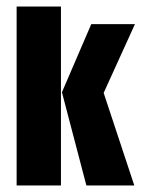

<svg xmlns="http://www.w3.org/2000/svg" viewBox="-20 -569 439 589"><path d="M245 0 170 -286 260 -495H394L298 -284L392 0ZM31 0V-549H167V0Z"/></svg>

Font: Alumni Sans ExtraBold
Style: Regular
Weight: 800
Designer: Robert E. Leuschke
Foundry: Robert E. Leuschke
Version: Version 1.018